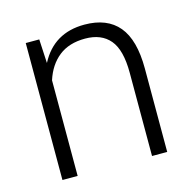

<svg xmlns="http://www.w3.org/2000/svg" viewBox="-79 -564 651 644"><g transform="rotate(-15 247.0 -242.0)"><path d="M61.5 -475.6H108.4L112.8 -392.6Q160.6 -484.4 267.1 -484.4Q345.7 -484.4 385.5 -436.8Q425.3 -389.2 425.3 -289.6V0H372.6V-289.1Q372.6 -368.7 343 -403.6Q313.5 -438.5 257.3 -438.5Q201.2 -438.5 165.8 -410.4Q130.4 -382.3 114.3 -332V0H61.5Z"/></g></svg>

Font: Yantramanav Light
Style: Regular
Weight: 300
Version: Version 1.001;PS 1.0;hotconv 1.0.72;makeotf.lib2.5.5900; ttf